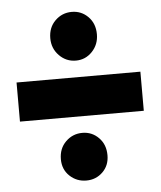

<svg xmlns="http://www.w3.org/2000/svg" viewBox="-48 -671 603 721"><g transform="rotate(-5 253.0 -310.0)"><path d="M249 -444.3Q212.4 -444.3 186.3 -470.9Q160.2 -497.6 160.2 -536.1Q160.2 -576.7 186.3 -602.3Q212.4 -627.9 249 -627.9Q285.2 -627.9 310.5 -602.3Q335.9 -576.7 335.9 -536.1Q335.9 -497.6 310.5 -470.9Q285.2 -444.3 249 -444.3ZM249 7.8Q212.4 7.8 186.3 -16.8Q160.2 -41.5 160.2 -80.1Q160.2 -120.6 186.3 -146.2Q212.4 -171.9 249 -171.9Q285.2 -171.9 310.5 -146.2Q335.9 -120.6 335.9 -80.1Q335.9 -41.5 310.5 -16.8Q285.2 7.8 249 7.8ZM19.5 -234.4V-381.8H486.3V-234.4Z"/></g></svg>

Font: Reddit Sans Condensed Black
Style: Regular
Weight: 900
Designer: Stephen Hutchings
Foundry: Reddit
Version: Version 1.014